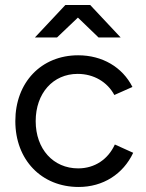

<svg xmlns="http://www.w3.org/2000/svg" viewBox="-20 -732 581 764"><path d="M293 12C390 12 470 -39 510 -124L437 -157C410 -98 357 -62 291 -62C192 -62 122 -139 122 -250C122 -361 191 -438 289 -438C353 -438 407 -406 435 -354L507 -386C467 -465 387 -512 291 -512C144 -512 41 -404 41 -250C41 -96 145 12 293 12ZM372 -583H460L339 -712H240L119 -583H207L290 -662Z"/></svg>

Font: HB Figtree Prototype
Style: Regular
Weight: 400
Designer: Alfredo Marco Pradil
Foundry: Hanken Design Co.®
Version: Version 1.002;Glyphs 3.2 (3228)